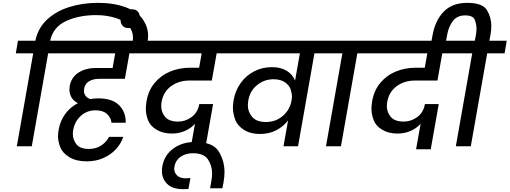

<svg xmlns="http://www.w3.org/2000/svg" viewBox="-20 -1026 3575 1347"><path d="M669 -1006Q779 -1006 863 -974.5Q947 -943 983 -889Q1019 -835 1019 -777Q1019 -756 1015 -733L1012 -716H907L910 -731Q913 -748 913 -763Q913 -808 882.5 -844.5Q852 -881 789.5 -900.5Q727 -920 654 -920Q535 -920 444 -878.5Q353 -837 332 -740H455L440 -652H318L203 0H98L213 -652H91L106 -740H228Q246 -828 309 -887.5Q372 -947 465.5 -976.5Q559 -1006 669 -1006Z M676 -473Q634 -473 605 -456Q576 -439 570 -402Q569 -394 569 -387Q569 -371 579 -355.5Q589 -340 613 -331Q642 -336 668 -336Q768 -336 815 -288.5Q862 -241 862 -171Q862 -168 862 -165H762Q759 -200 731 -226Q703 -252 651 -252Q590 -252 547.5 -213.5Q505 -175 494 -116Q491 -101 491 -87Q491 -46 516.5 -13.5Q542 19 604 19Q654 19 691 -6Q728 -31 745 -66H845Q829 -18 793 21Q757 60 704.5 83Q652 106 588 106Q515 106 467 77Q419 48 403 7Q387 -34 387 -71Q387 -93 392 -118Q403 -179 437.5 -226.5Q472 -274 526 -302Q493 -320 480 -345.5Q467 -371 467 -397Q467 -409 469 -422Q480 -483 530 -516Q580 -549 654 -549H770L788 -652H392L407 -740H1040L1025 -652H888L856 -473Z M960 -895Q955 -867 932.5 -848Q910 -829 882 -829Q854 -829 840 -845.5Q826 -862 826 -882Q826 -888 827 -895Q832 -923 854.5 -942Q877 -961 905 -961Q933 -961 947 -944.5Q961 -928 961 -908Q961 -902 960 -895Z M1309 -461Q1235 -461 1181 -422Q1127 -383 1114 -313Q1111 -296 1111 -282Q1111 -239 1138.5 -206Q1166 -173 1230 -173Q1281 -173 1324.5 -205Q1368 -237 1378 -296H1475L1419 21H1316L1348 -158Q1320 -126 1277.5 -107.5Q1235 -89 1186 -89Q1124 -89 1079 -115.5Q1034 -142 1018.5 -183Q1003 -224 1003 -262Q1003 -287 1008 -316Q1021 -392 1065.5 -445Q1110 -498 1174.5 -524.5Q1239 -551 1315 -551H1377L1395 -652H978L993 -740H1651L1635 -652H1500L1466 -461Z M1302 300Q1289 301 1264 301Q1189 301 1152.5 264Q1116 227 1116 175Q1116 158 1119 140Q1133 62 1196 16Q1259 -30 1348 -30Q1474 -30 1514.5 36.5Q1555 103 1555 180Q1555 215 1548 255Q1543 282 1540 295H1454L1462 248Q1468 217 1468 190Q1468 136 1439 92.5Q1410 49 1334 49Q1283 49 1247.5 73.5Q1212 98 1204 141Q1202 150 1202 158Q1202 185 1222.5 205Q1243 225 1283 225Q1291 225 1316 223Z M2323 -740 2308 -652H2186L2071 0H1969L2001 -181Q1967 -137 1917 -111.5Q1867 -86 1804 -86Q1736 -86 1690 -116Q1644 -146 1629 -189.5Q1614 -233 1614 -271Q1614 -296 1619 -324Q1631 -391 1668.5 -443.5Q1706 -496 1763 -525.5Q1820 -555 1887 -555Q1949 -555 1990.5 -530Q2032 -505 2050 -461L2084 -652H1588L1603 -740ZM1846 -170Q1896 -170 1934.5 -192Q1973 -214 1996 -248Q2019 -282 2025 -319V-320Q2028 -335 2028 -349Q2028 -371 2019 -399Q2010 -427 1979.5 -448.5Q1949 -470 1899 -470Q1834 -470 1783.5 -429Q1733 -388 1722 -321Q1719 -303 1719 -286Q1719 -241 1749.5 -205.5Q1780 -170 1846 -170Z M2267 0 2382 -652H2260L2275 -740H2624L2609 -652H2487L2372 0Z M2892 -461Q2818 -461 2764 -422Q2710 -383 2697 -313Q2694 -296 2694 -282Q2694 -239 2721.5 -206Q2749 -173 2813 -173Q2864 -173 2907.5 -205Q2951 -237 2961 -296H3058L3002 21H2899L2931 -158Q2903 -126 2860.5 -107.5Q2818 -89 2769 -89Q2707 -89 2662 -115.5Q2617 -142 2601.5 -183Q2586 -224 2586 -262Q2586 -287 2591 -316Q2604 -392 2648.5 -445Q2693 -498 2757.5 -524.5Q2822 -551 2898 -551H2960L2978 -652H2561L2576 -740H3234L3218 -652H3083L3049 -461Z M3535 -740 3520 -652H3398L3283 0H3178L3293 -652H3171L3186 -740H3311L3319 -781Q3323 -804 3323 -824Q3323 -855 3311 -886.5Q3299 -918 3243 -918Q3187 -918 3157 -878.5Q3127 -839 3117 -781L3105 -716H3003L3014 -776Q3032 -881 3092 -943.5Q3152 -1006 3258 -1006Q3366 -1006 3396.5 -954.5Q3427 -903 3427 -843Q3427 -812 3420 -776L3413 -740Z"/></svg>

Font: Fz Poppins Med
Style: Italic
Weight: 500
Italic angle: -10°
Designer: Ninad Kale (Devanagari), Jonny Pinhorn (Latin)
Foundry: Indian Type Foundry
Version: Vit hóa bi Vntype.Com & FontZin.Com